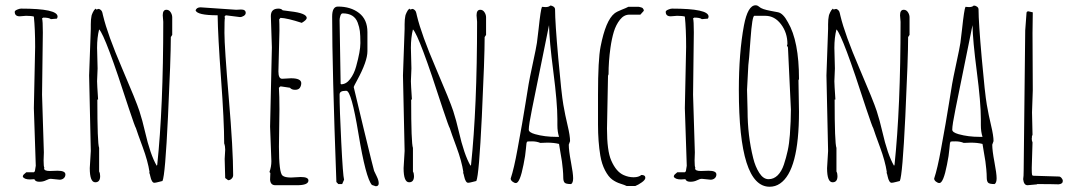

<svg xmlns="http://www.w3.org/2000/svg" viewBox="-20 -692 4105 731"><path d="M207 -7.8 173.8 -11.2Q166 -11.2 155.3 -5.6Q144.5 0 129.6 0Q114.7 0 110.8 -9.8L94.2 -8.8Q72.8 -8.8 66.9 -19Q66.9 -25.4 72.5 -29.5Q78.1 -33.7 80.1 -36.1H108.9L112.8 -40L116.2 -61Q116.2 -61 108.9 -279.8L113.8 -513.2Q113.8 -581.1 108.9 -628.9Q99.1 -631.8 79.1 -631.8L55.2 -629.9Q36.1 -629.9 36.1 -647Q36.1 -651.4 45.2 -655.3Q54.2 -659.2 60.1 -659.2Q199.2 -659.2 199.2 -628.9Q199.2 -626 196.8 -621.1L173.8 -619.1Q166 -625 145 -625L140.1 -622.1Q143.1 -613.3 143.1 -568.8L140.1 -331.1L147 -111.8L146 -81.1Q146 -57.6 148.9 -53.2L147.9 -50.8Q147.9 -41 169.9 -41L199.2 -42Q229 -42 229 -27.8Q229 -19 222.7 -13.4Q216.3 -7.8 207 -7.8Z M601.6 -608.9 599.6 -633.8Q599.6 -654.8 613.8 -654.8Q623.5 -654.8 629.6 -645.5Q635.7 -636.2 635.7 -626V-559.1L630.4 -550.8Q630.4 -472.7 619.6 -248.3Q608.9 -23.9 598.6 -2.9Q596.2 -2.4 584.2 0.7Q572.3 3.9 567.4 3.9Q562.5 3.9 558.6 -2.7Q554.7 -9.3 552.5 -20Q550.3 -30.8 548.3 -34.2L549.3 -37.1Q543 -78.6 523.2 -132.1Q503.4 -185.5 497.6 -204.1Q494.1 -208.5 470.7 -278.8Q380.9 -557.6 357.4 -580.1Q349.6 -549.3 349.6 -509.8L351.6 -431.2L349.6 -382.8Q349.6 -371.6 353.5 -313H350.6Q350.6 -146.5 357.4 -128.9V-39.1Q361.3 -32.2 361.3 -21.5Q361.3 2 342.8 2Q321.8 2 321.8 -51.8L325.7 -117.2L319.3 -404.8L325.7 -582V-599.6Q325.7 -612.8 326.4 -617.2Q327.1 -621.6 327.9 -627.7Q328.6 -633.8 330.1 -637.2Q331.5 -640.6 333.5 -645Q337.4 -653.8 343.8 -659.2L346.7 -655.8L356.4 -658.2Q367.7 -654.3 370.1 -642.6Q370.1 -641.6 371.3 -637Q372.6 -632.3 372.6 -631.8Q389.6 -560.5 444.3 -433.1Q499 -305.7 510.7 -269.3Q522.5 -232.9 531.7 -192.4Q552.2 -102.5 576.7 -61L578.6 -64Q601.6 -282.2 601.6 -608.9ZM580.6 1Q581.5 1 581.5 2Z M893.6 -627 839.4 -633.8 834.5 -627.9 836.4 -624Q834.5 -620.1 834.5 -566.9Q834.5 -513.7 851.1 -318.1Q867.7 -122.6 867.7 -24.9Q867.7 -17.6 861.8 -11.7Q856 -5.9 848.6 -5.9L837.4 -14.2L835.4 -86.9L837.4 -122.1Q837.4 -135.7 833.5 -146Q833.5 -231 821.5 -393.6Q809.6 -556.2 808.6 -633.8Q730 -633.8 724.6 -652.8Q729 -664.1 743.7 -664.1L879.4 -654.8L897.5 -655.8Q915.5 -655.8 915.5 -643.1Q915.5 -636.2 908.2 -631.6Q900.9 -627 893.6 -627Z M1008.3 -7.8 1009.3 -33.2 1005.9 -37.1Q1013.2 -57.1 1013.2 -78.1L1008.3 -210L1015.1 -511.2L1011.2 -630.9Q1011.2 -659.2 1040 -659.2Q1051.3 -659.2 1056.2 -652.8Q1059.6 -651.9 1085 -648.9Q1146.5 -642.1 1147.9 -624Q1147.9 -616.2 1128.9 -605Q1073.7 -623 1047.9 -624L1043 -618.2Q1043.9 -604 1043.9 -575.2L1040 -419.9Q1040 -392.1 1054.2 -392.1L1087.9 -394Q1126 -394 1127 -376Q1127 -365.7 1121.8 -357.9Q1116.7 -350.1 1103.5 -350.1Q1090.3 -350.1 1084 -357.9L1051.3 -362.8H1046.9L1042 -357.9V-355Q1043.9 -329.1 1043.9 -275.9L1042 -133.8Q1042 -34.2 1055.7 -23.4Q1064.5 -16.1 1087.9 -16.1L1125 -18.1Q1154.3 -18.1 1154.3 -4.9Q1154.3 13.2 1110.8 13.2H1028.3Q1009.8 13.2 1008.3 -7.8Z M1244.6 -628.9Q1244.6 -667 1266.6 -667Q1315.4 -667 1347.2 -642.3Q1378.9 -617.7 1378.9 -569.8V-497.1Q1378.9 -458.5 1339.8 -386.7Q1326.7 -362.8 1326.7 -360.6Q1326.7 -358.4 1364.5 -202.4Q1402.3 -46.4 1404.3 -41.5Q1406.2 -36.6 1414.1 -21Q1421.9 -5.4 1421.9 5.9Q1421.9 17.1 1410.6 17.1L1396 12.2Q1372.6 -14.2 1344.7 -183.1Q1317.9 -346.2 1298.8 -346.2H1294.9Q1272.9 -346.2 1272.9 -332Q1272.9 -277.3 1279.3 -150.1Q1285.6 -22.9 1290 -7.8L1282.7 8.8H1268.1L1260.7 1Q1244.6 -432.1 1244.6 -628.9ZM1272.9 -615.2 1276.9 -373 1278.8 -371.1Q1297.9 -371.1 1313 -390.9Q1328.1 -410.6 1335.9 -439Q1352.1 -497.6 1352.1 -527.8Q1352.1 -558.1 1350.1 -573.5Q1348.1 -588.9 1341.8 -606Q1328.6 -641.1 1284.7 -641.1Q1278.8 -641.1 1275.9 -631.8Q1272.9 -622.6 1272.9 -615.2Z M1796.4 -608.9 1794.4 -633.8Q1794.4 -654.8 1808.6 -654.8Q1818.4 -654.8 1824.5 -645.5Q1830.6 -636.2 1830.6 -626V-559.1L1825.2 -550.8Q1825.2 -472.7 1814.5 -248.3Q1803.7 -23.9 1793.5 -2.9Q1791 -2.4 1779.1 0.7Q1767.1 3.9 1762.2 3.9Q1757.3 3.9 1753.4 -2.7Q1749.5 -9.3 1747.3 -20Q1745.1 -30.8 1743.2 -34.2L1744.1 -37.1Q1737.8 -78.6 1718 -132.1Q1698.2 -185.5 1692.4 -204.1Q1689 -208.5 1665.5 -278.8Q1575.7 -557.6 1552.2 -580.1Q1544.4 -549.3 1544.4 -509.8L1546.4 -431.2L1544.4 -382.8Q1544.4 -371.6 1548.3 -313H1545.4Q1545.4 -146.5 1552.2 -128.9V-39.1Q1556.2 -32.2 1556.2 -21.5Q1556.2 2 1537.6 2Q1516.6 2 1516.6 -51.8L1520.5 -117.2L1514.2 -404.8L1520.5 -582V-599.6Q1520.5 -612.8 1521.2 -617.2Q1522 -621.6 1522.7 -627.7Q1523.4 -633.8 1524.9 -637.2Q1526.4 -640.6 1528.3 -645Q1532.2 -653.8 1538.6 -659.2L1541.5 -655.8L1551.3 -658.2Q1562.5 -654.3 1564.9 -642.6Q1564.9 -641.6 1566.2 -637Q1567.4 -632.3 1567.4 -631.8Q1584.5 -560.5 1639.2 -433.1Q1693.8 -305.7 1705.6 -269.3Q1717.3 -232.9 1726.6 -192.4Q1747.1 -102.5 1771.5 -61L1773.4 -64Q1796.4 -282.2 1796.4 -608.9ZM1775.4 1Q1776.4 1 1776.4 2Z M2063.5 -148.9 2037.1 -147.9Q2022.9 -153.8 2005.9 -153.8Q1988.8 -153.8 1987.3 -152.8Q1985.8 -151.9 1985.4 -149.4Q1984.9 -147 1984.4 -146L1982.4 -126Q1980.5 -100.6 1973.1 -64.9Q1959.5 4.9 1944.3 4.9Q1938 4.9 1931.2 -0.5Q1924.3 -5.9 1924.3 -12.2Q1937 -49.8 1950.7 -126Q1964.4 -202.1 1967.8 -220.9Q1971.2 -239.7 1980.5 -296.9Q1989.7 -354 1992.7 -372.1Q1995.6 -390.1 2008.5 -450.2Q2021.5 -510.3 2024.2 -528.8Q2026.9 -547.4 2030.3 -579.1Q2038.6 -657.2 2043.5 -666L2057.1 -665Q2069.3 -665 2075.2 -670.9Q2081.5 -670.9 2087.4 -666.7Q2093.3 -662.6 2093.3 -655.8Q2093.3 -607.9 2105.5 -470.7Q2117.7 -333.5 2124.8 -293.2Q2131.8 -252.9 2141.1 -214.1Q2150.4 -175.3 2150.4 -154.8L2145.5 -141.1Q2145.5 -118.7 2153.8 -75Q2162.1 -31.2 2162.1 -13.4Q2162.1 4.4 2154.3 8.8Q2133.8 8.8 2129.2 2.9Q2124.5 -2.9 2124.5 -15.9Q2124.5 -28.8 2122.8 -47.6Q2121.1 -66.4 2119.4 -77.6Q2117.7 -88.9 2113.5 -113Q2109.4 -137.2 2108.4 -144Q2089.4 -148.9 2063.5 -148.9ZM1993.2 -198.2Q1993.2 -188 2017.1 -181.2Q2053.7 -170.9 2098.1 -170.9H2108.4Q2102.1 -190.4 2102.1 -215.8V-238.8Q2102.1 -300.8 2086.7 -419.4Q2071.3 -538.1 2070.3 -596.2Q2018.1 -337.9 2005.6 -277.1Q1993.2 -216.3 1993.2 -198.2Z M2294.9 -403.8 2291 -202.1Q2291 -117.7 2307.1 -81.1Q2325.7 -38.1 2354.5 -25.4Q2373 -17.1 2392.3 -17.1Q2411.6 -17.1 2421.9 -25.9Q2437 -25.9 2437 -15.1Q2437 -7.3 2423.6 2.2Q2410.2 11.7 2398.9 16.1H2365.7Q2359.4 12.7 2342.3 7.3Q2325.2 2 2310.8 -8.5Q2296.4 -19 2283.7 -43.2Q2271 -67.4 2265.6 -99.6Q2256.8 -152.3 2256.8 -217.8V-332Q2256.8 -465.3 2266.6 -514.6Q2286.1 -614.7 2319.8 -641.1Q2328.6 -647.9 2346.9 -655Q2365.2 -662.1 2372.1 -666H2412.1Q2413.1 -666 2414.8 -665.5Q2416.5 -665 2417.5 -664.8Q2418.5 -664.6 2420.2 -664.1Q2421.9 -663.6 2422.6 -663.3Q2423.3 -663.1 2424.8 -662.4Q2426.3 -661.6 2426.8 -661.1Q2431.2 -656.7 2431.2 -650.9L2418 -636.2H2376Q2355.5 -636.2 2340.3 -616.9Q2325.2 -597.7 2317.1 -571.3Q2309.1 -544.9 2304.2 -510.3Q2296.9 -458 2296.9 -409.2Z M2685.5 -7.8 2652.3 -11.2Q2644.5 -11.2 2633.8 -5.6Q2623 0 2608.2 0Q2593.3 0 2589.4 -9.8L2572.8 -8.8Q2551.3 -8.8 2545.4 -19Q2545.4 -25.4 2551 -29.5Q2556.6 -33.7 2558.6 -36.1H2587.4L2591.3 -40L2594.7 -61Q2594.7 -61 2587.4 -279.8L2592.3 -513.2Q2592.3 -581.1 2587.4 -628.9Q2577.6 -631.8 2557.6 -631.8L2533.7 -629.9Q2514.6 -629.9 2514.6 -647Q2514.6 -651.4 2523.7 -655.3Q2532.7 -659.2 2538.6 -659.2Q2677.7 -659.2 2677.7 -628.9Q2677.7 -626 2675.3 -621.1L2652.3 -619.1Q2644.5 -625 2623.5 -625L2618.7 -622.1Q2621.6 -613.3 2621.6 -568.8L2618.7 -331.1L2625.5 -111.8L2624.5 -81.1Q2624.5 -57.6 2627.4 -53.2L2626.5 -50.8Q2626.5 -41 2648.4 -41L2677.7 -42Q2707.5 -42 2707.5 -27.8Q2707.5 -19 2701.2 -13.4Q2694.8 -7.8 2685.5 -7.8Z M3020 -386.2 3022 -267.1Q3022 -42 2949.7 6.8Q2932.1 19 2910.2 19Q2793 19 2793 -349.1Q2793 -491.2 2812.5 -595.7Q2827.1 -671.9 2856.9 -671.9Q2863.8 -671.9 2869.9 -666.5Q2876 -661.1 2886.5 -657.5Q2897 -653.8 2915.3 -650.4Q2933.6 -647 2941.4 -645.5Q2961.4 -642.1 2980 -606.9Q3022 -535.6 3022 -391.1ZM2824.2 -350.1 2826.2 -271Q2826.2 -175.8 2847.7 -89.8Q2855.5 -57.6 2870.8 -33.7Q2886.2 -9.8 2906 -9.8Q2925.8 -9.8 2940.7 -24.4Q2955.6 -39.1 2964.4 -65.2Q2973.1 -91.3 2979 -118.4Q2984.9 -145.5 2987.3 -179.2Q2991.2 -232.9 2991.2 -274.9L2980 -511.2L2976.1 -519L2978 -523.9Q2978 -567.4 2953.6 -599.6Q2929.2 -631.8 2894 -631.8H2852.1Q2843.8 -631.8 2837.4 -542.7Q2831.1 -453.6 2829.1 -443.8Z M3408.7 -608.9 3406.7 -633.8Q3406.7 -654.8 3420.9 -654.8Q3430.7 -654.8 3436.8 -645.5Q3442.9 -636.2 3442.9 -626V-559.1L3437.5 -550.8Q3437.5 -472.7 3426.8 -248.3Q3416 -23.9 3405.8 -2.9Q3403.3 -2.4 3391.4 0.7Q3379.4 3.9 3374.5 3.9Q3369.6 3.9 3365.7 -2.7Q3361.8 -9.3 3359.6 -20Q3357.4 -30.8 3355.5 -34.2L3356.4 -37.1Q3350.1 -78.6 3330.3 -132.1Q3310.5 -185.5 3304.7 -204.1Q3301.3 -208.5 3277.8 -278.8Q3188 -557.6 3164.6 -580.1Q3156.7 -549.3 3156.7 -509.8L3158.7 -431.2L3156.7 -382.8Q3156.7 -371.6 3160.6 -313H3157.7Q3157.7 -146.5 3164.6 -128.9V-39.1Q3168.5 -32.2 3168.5 -21.5Q3168.5 2 3149.9 2Q3128.9 2 3128.9 -51.8L3132.8 -117.2L3126.5 -404.8L3132.8 -582V-599.6Q3132.8 -612.8 3133.5 -617.2Q3134.3 -621.6 3135 -627.7Q3135.7 -633.8 3137.2 -637.2Q3138.7 -640.6 3140.6 -645Q3144.5 -653.8 3150.9 -659.2L3153.8 -655.8L3163.6 -658.2Q3174.8 -654.3 3177.2 -642.6Q3177.2 -641.6 3178.5 -637Q3179.7 -632.3 3179.7 -631.8Q3196.8 -560.5 3251.5 -433.1Q3306.2 -305.7 3317.9 -269.3Q3329.6 -232.9 3338.9 -192.4Q3359.4 -102.5 3383.8 -61L3385.7 -64Q3408.7 -282.2 3408.7 -608.9ZM3387.7 1Q3388.7 1 3388.7 2Z M3675.8 -148.9 3649.4 -147.9Q3635.3 -153.8 3618.2 -153.8Q3601.1 -153.8 3599.6 -152.8Q3598.1 -151.9 3597.7 -149.4Q3597.2 -147 3596.7 -146L3594.7 -126Q3592.8 -100.6 3585.4 -64.9Q3571.8 4.9 3556.6 4.9Q3550.3 4.9 3543.5 -0.5Q3536.6 -5.9 3536.6 -12.2Q3549.3 -49.8 3563 -126Q3576.7 -202.1 3580.1 -220.9Q3583.5 -239.7 3592.8 -296.9Q3602.1 -354 3605 -372.1Q3607.9 -390.1 3620.8 -450.2Q3633.8 -510.3 3636.5 -528.8Q3639.2 -547.4 3642.6 -579.1Q3650.9 -657.2 3655.8 -666L3669.4 -665Q3681.6 -665 3687.5 -670.9Q3693.8 -670.9 3699.7 -666.7Q3705.6 -662.6 3705.6 -655.8Q3705.6 -607.9 3717.8 -470.7Q3730 -333.5 3737.1 -293.2Q3744.1 -252.9 3753.4 -214.1Q3762.7 -175.3 3762.7 -154.8L3757.8 -141.1Q3757.8 -118.7 3766.1 -75Q3774.4 -31.2 3774.4 -13.4Q3774.4 4.4 3766.6 8.8Q3746.1 8.8 3741.5 2.9Q3736.8 -2.9 3736.8 -15.9Q3736.8 -28.8 3735.1 -47.6Q3733.4 -66.4 3731.7 -77.6Q3730 -88.9 3725.8 -113Q3721.7 -137.2 3720.7 -144Q3701.7 -148.9 3675.8 -148.9ZM3605.5 -198.2Q3605.5 -188 3629.4 -181.2Q3666 -170.9 3710.4 -170.9H3720.7Q3714.4 -190.4 3714.4 -215.8V-238.8Q3714.4 -300.8 3699 -419.4Q3683.6 -538.1 3682.6 -596.2Q3630.4 -337.9 3617.9 -277.1Q3605.5 -216.3 3605.5 -198.2Z M3914.1 -22.9 4008.3 -20H4011.2Q4016.6 -20 4021.5 -14.4Q4026.4 -8.8 4026.4 -2.9Q4026.4 8.3 4010.3 9.8Q3984.4 8.8 3927.2 8.8L3929.2 9.8L3892.1 13.2Q3877.9 13.2 3875.5 -9.8Q3877.4 -19.5 3877.4 -43L3883.3 -576.2L3888.2 -642.1Q3888.2 -648.9 3895.5 -648.9L3912.1 -645Q3912.1 -645 3911.1 -565.9L3912.1 -348.1Q3909.2 -266.1 3909.2 -264.2L3911.1 -179.2L3908.2 -170.9L3909.2 -171.9L3908.2 -164.1Q3908.2 -155.8 3911.1 -149.9L3908.2 -54.2V-47.9Q3908.2 -32.2 3909.2 -27.6Q3910.2 -22.9 3914.1 -22.9Z"/></svg>

Font: Amatic SC
Style: Regular
Weight: 400
Version: Version 1.004